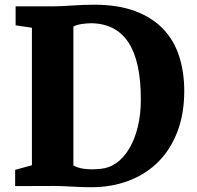

<svg xmlns="http://www.w3.org/2000/svg" viewBox="-20 -785 829 810"><path d="M43.9 -68.4 114.7 -87.9V-668L45.9 -678.2V-758.3H206.1Q222.2 -758.3 241.9 -759.3Q261.7 -760.3 283.9 -761.7Q306.2 -763.2 330.1 -764.2Q354 -765.1 377.4 -765.1Q477.5 -765.1 549.6 -738.3Q621.6 -711.4 667.7 -663.3Q713.9 -615.2 735.6 -548.3Q757.3 -481.4 757.3 -401.4Q757.3 -305.2 728.5 -229.7Q699.7 -154.3 647.7 -102.3Q595.7 -50.3 523.4 -22.7Q451.2 4.9 364.3 4.9Q345.7 4.9 324.5 4.2Q303.2 3.4 282.2 2.2Q261.2 1 242.2 0.2Q223.1 -0.5 209 -0.5Q167.5 -0.5 126.5 -0.2Q85.4 0 43.9 0ZM289.6 -87.4Q307.6 -76.2 336.9 -72.5Q366.2 -68.8 405.3 -72.8Q441.9 -76.2 472.7 -98.6Q503.4 -121.1 526.1 -159.7Q548.8 -198.2 561.5 -250.5Q574.2 -302.7 574.2 -365.2Q574.2 -525.9 522.2 -605.5Q470.2 -685.1 365.7 -687Q355 -687 343.8 -686Q332.5 -685.1 322.3 -683.3Q312 -681.6 303.5 -679Q294.9 -676.3 289.6 -672.9Z"/></svg>

Font: Merriweather
Style: Heavy
Weight: 900
Version: Version 1.003